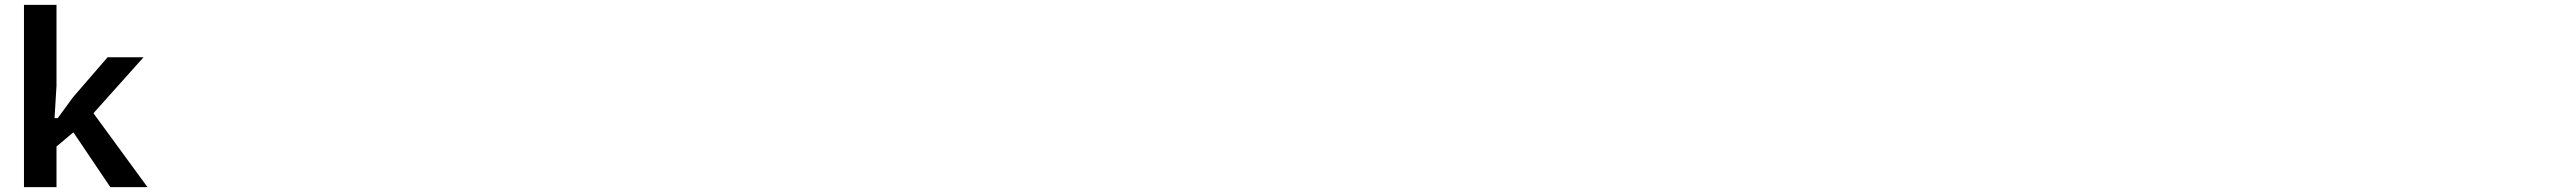

<svg xmlns="http://www.w3.org/2000/svg" viewBox="-20 -780 10497 785"><path d="M203 -297 211 -429V-760H78V-15H211V-181L280 -239L431 -15H583L362 -317L567 -546H420L279 -383L216 -297ZM211 -421Z"/></svg>

Font: Passageway
Style: Light
Weight: 700
Foundry: Ascender Corporation
Version: Version 1.11